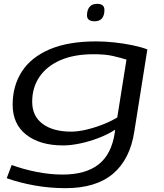

<svg xmlns="http://www.w3.org/2000/svg" viewBox="-20 -762 857 1002"><path d="M15 168 41 99Q100 121 170 135Q240 149 307 149Q427 149 494.5 96Q562 43 579 -69L581 -85Q542 -60 493.5 -41.5Q445 -23 396.5 -13Q348 -3 310 -3Q189 -3 117.5 -58.5Q46 -114 46 -216Q46 -314 94 -388.5Q142 -463 239 -504.5Q336 -546 482 -546Q528 -546 578 -540.5Q628 -535 673.5 -525.5Q719 -516 749 -504L681 -76Q659 69 570 144.5Q481 220 322 220Q238 220 158.5 205.5Q79 191 15 168ZM640 -451Q611 -460 571 -469.5Q531 -479 468 -479Q367 -479 295.5 -448Q224 -417 186 -361Q148 -305 148 -231Q148 -156 202.5 -115.5Q257 -75 352 -75Q386 -75 429 -85Q472 -95 514.5 -111.5Q557 -128 592 -149ZM474 -651Q434 -651 434 -682Q434 -709 447 -725.5Q460 -742 487 -742Q525 -742 525 -710Q525 -682 512.5 -666.5Q500 -651 474 -651Z"/></svg>

Font: Georama ExtraExtended
Style: Italic
Weight: 400
Width: 8
Italic angle: -9°
Designer: Jean-Baptiste Levee
Foundry: Production Type
Version: Version 1.000